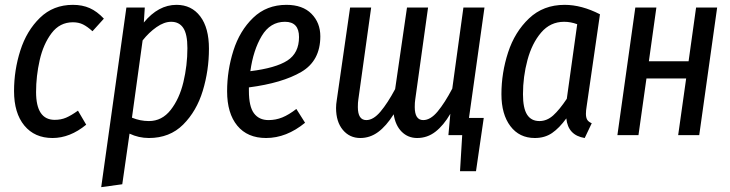

<svg xmlns="http://www.w3.org/2000/svg" viewBox="-20 -558 3017 793"><path d="M409 -481 362 -429Q341 -448 323 -457Q305 -466 281 -466Q227 -466 193 -421Q159 -376 144 -310Q129 -244 129 -178Q129 -63 206 -63Q232 -63 253 -72Q274 -81 302 -101L336 -43Q269 12 197 12Q123 12 80.5 -39.5Q38 -91 38 -182Q38 -268 64 -349.5Q90 -431 145 -484.5Q200 -538 281 -538Q320 -538 350.5 -524.5Q381 -511 409 -481Z M502 -527H578L574 -465Q634 -538 709 -538Q771 -538 807 -490.5Q843 -443 843 -357Q843 -267 817.5 -183Q792 -99 736.5 -43.5Q681 12 595 12Q553 12 515 -6L485 203L398 215ZM754 -359Q754 -417 737 -442.5Q720 -468 687 -468Q658 -468 626.5 -446Q595 -424 569 -391L525 -72Q559 -58 595 -58Q649 -58 685 -104Q721 -150 737.5 -219Q754 -288 754 -359Z M1008 -197V-183Q1008 -118 1029 -90Q1050 -62 1089 -62Q1119 -62 1146 -73Q1173 -84 1204 -108L1240 -51Q1163 12 1079 12Q1002 12 960 -39Q918 -90 918 -181Q918 -267 944 -349Q970 -431 1025.5 -484.5Q1081 -538 1163 -538Q1230 -538 1266.5 -501Q1303 -464 1303 -408Q1303 -307 1224.5 -261Q1146 -215 1008 -197ZM1014 -264Q1119 -277 1167 -308Q1215 -339 1215 -405Q1215 -468 1157 -468Q1096 -468 1061 -409.5Q1026 -351 1014 -264Z M1917 -71H1978L1946 149H1880L1889 0H1832L1840 -88Q1812 -40 1778.5 -14Q1745 12 1703 12Q1665 12 1639 -14Q1613 -40 1606 -86Q1575 -37 1541.5 -12.5Q1508 12 1468 12Q1424 12 1396 -21.5Q1368 -55 1368 -112Q1368 -127 1371 -145L1426 -527H1513L1460 -147Q1458 -135 1458 -116Q1458 -62 1493 -62Q1522 -62 1551.5 -97Q1581 -132 1612 -190L1661 -527H1748L1695 -147Q1693 -135 1693 -116Q1693 -62 1728 -62Q1758 -62 1787.5 -97.5Q1817 -133 1848 -192L1894 -527H1981Z M2458 -499 2403 -119Q2400 -101 2400 -88Q2400 -73 2405 -64Q2410 -55 2424 -49L2395 12Q2326 1 2319 -69Q2290 -29 2260 -8.5Q2230 12 2189 12Q2125 12 2088 -37Q2051 -86 2051 -169Q2051 -257 2078.5 -341.5Q2106 -426 2165 -482Q2224 -538 2312 -538Q2382 -538 2458 -499ZM2140 -169Q2140 -111 2157 -84.5Q2174 -58 2208 -58Q2239 -58 2265 -81.5Q2291 -105 2321 -150L2364 -458Q2337 -468 2310 -468Q2253 -468 2215 -423.5Q2177 -379 2158.5 -310Q2140 -241 2140 -169Z M2781 0 2814 -234H2650L2617 0H2530L2604 -527H2691L2660 -305H2824L2855 -527H2942L2868 0Z"/></svg>

Font: Fira Sans Extra Condensed
Style: Italic
Weight: 400
Width: 3
Italic angle: -8°
Designer: Carrois Corporate & Edenspiekermann AG
Foundry: Carrois Corporate GbR & Edenspiekermann AG
Version: Version 4.203